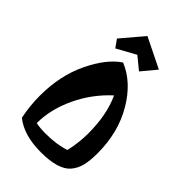

<svg xmlns="http://www.w3.org/2000/svg" viewBox="-269 -1002 1127 1127"><g transform="rotate(45 294.5 -438.5)"><path d="M539 -207Q539 -146 529 -105.5Q519 -65 493 -34Q443 24 299.5 24Q156 24 77 -41Q60 -125 60 -207Q60 -373 122.5 -504Q185 -635 268 -690Q385 -642 462 -510.5Q539 -379 539 -207ZM418 -252Q418 -406 367 -516Q270 -427 215.5 -310Q161 -193 161 -80Q195 -73 242 -73Q334 -73 400 -96Q418 -174 418 -252ZM143 -764 259 -901 446 -809 371 -719 295 -781 177 -716Z"/></g></svg>

Font: Joti One
Style: Regular
Weight: 400
Designer: Eduardo Rodriguez Tunni
Foundry: Eduardo Rodriguez Tunni
Version: Version 1.001